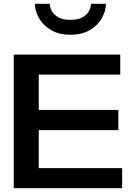

<svg xmlns="http://www.w3.org/2000/svg" viewBox="-20 -986 702 1006"><path d="M52 0V-700H610V-595H183V-410H600V-304H183V-105H620V0ZM535 -966Q535 -929 514 -891.5Q493 -854 451.5 -829Q410 -804 349 -804Q288 -804 246.5 -829Q205 -854 184 -891.5Q163 -929 163 -966H241Q241 -949 251 -929.5Q261 -910 284.5 -896Q308 -882 349 -882Q390 -882 413.5 -896Q437 -910 447 -929.5Q457 -949 457 -966Z"/></svg>

Font: Panamera
Style: Bold
Weight: 700
Designer: Bastien Sozeau
Foundry: NBR — Bastien Sozeau
Version: Version 3.002; ttfautohint (v1.8.4.7-5d5b);gftools[0.9.33]